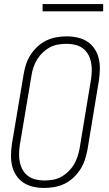

<svg xmlns="http://www.w3.org/2000/svg" viewBox="-20 -923 540 951"><path d="M199 8Q171 8 144.5 2Q118 -4 96.5 -18Q75 -32 60.5 -54Q46 -76 40 -101.5Q34 -127 34.5 -155Q35 -183 39 -210L97 -555Q101 -580 109 -604.5Q117 -629 131.5 -651.5Q146 -674 166 -692.5Q186 -711 210 -722.5Q234 -734 260 -738.5Q286 -743 310 -743Q338 -743 364.5 -737Q391 -731 412.5 -717Q434 -703 448.5 -681Q463 -659 469 -633.5Q475 -608 474.5 -580Q474 -552 470 -525L413 -180Q408 -155 400 -130.5Q392 -106 377.5 -83.5Q363 -61 343 -42.5Q323 -24 299 -12.5Q275 -1 249 3.5Q223 8 199 8ZM200 -29Q220 -29 241 -32.5Q262 -36 281 -46Q300 -56 316.5 -71.5Q333 -87 344.5 -105.5Q356 -124 363 -144.5Q370 -165 374 -186L431 -531Q434 -552 434.5 -574Q435 -596 430.5 -616.5Q426 -637 416 -654.5Q406 -672 389.5 -684Q373 -696 352.5 -701Q332 -706 310 -706Q290 -706 268.5 -702.5Q247 -699 228 -689Q209 -679 192.5 -663.5Q176 -648 164.5 -629.5Q153 -611 146 -590.5Q139 -570 136 -549L78 -204Q75 -183 74.5 -161Q74 -139 78.5 -118.5Q83 -98 93 -80.5Q103 -63 119.5 -51Q136 -39 157 -34Q178 -29 200 -29ZM191 -867V-903H491V-867Z"/></svg>

Font: Iosevka Term Curly XLt Obl
Style: Regular
Weight: 200
Italic angle: -9°
Designer: Belleve Invis
Foundry: Belleve Invis
Version: Version 32.3.0